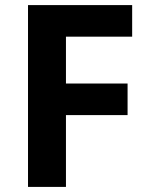

<svg xmlns="http://www.w3.org/2000/svg" viewBox="-20 -734 589 754"><path d="M239 0H90V-714H499V-590H239V-406H481V-282H239Z"/></svg>

Font: Noto Sans Devanagari
Style: Bold
Weight: 700
Version: Version 2.003